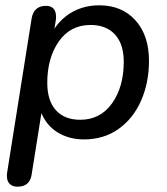

<svg xmlns="http://www.w3.org/2000/svg" viewBox="-20 -516 628 723"><path d="M6 147Q6 138 7 133L99 -446Q107 -494 153 -494Q172 -494 181.5 -483.5Q191 -473 191 -453Q191 -444 190 -439L185 -408Q213 -450 256.5 -473Q300 -496 354 -496Q439 -496 490 -439.5Q541 -383 541 -287Q541 -205 511.5 -137.5Q482 -70 426.5 -30.5Q371 9 296 9Q241 9 198.5 -16.5Q156 -42 136 -90L99 142Q92 187 46 187Q27 187 16.5 176.5Q6 166 6 147ZM446 -283Q446 -350 413 -386Q380 -422 321 -422Q245 -422 201.5 -360Q158 -298 158 -204Q158 -137 190.5 -101Q223 -65 282 -65Q358 -65 402 -127Q446 -189 446 -283Z"/></svg>

Font: SN Pro
Style: Italic
Weight: 400
Italic angle: -9°
Designer: Tobias Whetton
Foundry: Supernotes
Version: Version 1.003